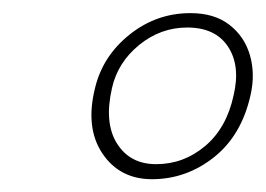

<svg xmlns="http://www.w3.org/2000/svg" viewBox="-20 -730 415 300"><path d="M277.5 -709.5Q315 -709.5 338.5 -691.2Q362 -673 370.5 -643.8Q379 -614.5 371.5 -581.5Q357.5 -518.5 314.2 -484.2Q271 -450 217.5 -450Q167 -450 140 -490.2Q113 -530.5 128.5 -592.5Q140.5 -642.5 182.5 -676Q224.5 -709.5 277.5 -709.5ZM272.5 -687Q231 -687 197.5 -659.8Q164 -632.5 155 -592.5Q142.5 -538 162.8 -505.8Q183 -473.5 224 -473.5Q267 -473.5 300.5 -501.8Q334 -530 345 -581Q356 -627.5 336.2 -657.2Q316.5 -687 272.5 -687Z"/></svg>

Font: Fraunces144ptSuperSoftThinItalic
Style: Italic
Weight: 100
Italic angle: -16°
Version: Version 1.000;[0bf87f6ff]